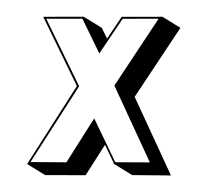

<svg xmlns="http://www.w3.org/2000/svg" viewBox="-58 -882 1117 1014"><g transform="rotate(5 500.0 -374.5)"><path d="M576 -21 519 -118 431 51 218 69 118 19 344 -414 135 -763 348 -782 448 -732 481 -678 548 -799 762 -818 862 -768 653 -384 880 13 676 29ZM743 -806 554 -789 447 -596 342 -771 152 -754 356 -414 135 7 324 -8 450 -252 581 -31 763 -46 541 -434Z"/></g></svg>

Font: Rampart One
Style: Regular
Weight: 400
Designer: Fontworks Inc.
Foundry: Fontworks Inc.
Version: Version 1.100